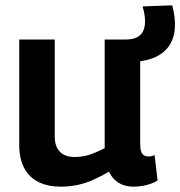

<svg xmlns="http://www.w3.org/2000/svg" viewBox="-20 -689 675 719"><path d="M207 10Q160 10 125 -7Q90 -24 71 -59Q52 -94 52 -147V-541H185V-178Q185 -140 204.5 -120.5Q224 -101 260 -101Q280 -101 298 -105Q316 -109 334 -116.5Q352 -124 372 -134V-541H505V-149Q505 -132 508.5 -122Q512 -112 519 -107.5Q526 -103 535 -103Q547 -103 559 -108L570 -13Q559 -6 545 -1Q531 4 514.5 7Q498 10 480 10Q447 10 424 -4.5Q401 -19 388 -46Q359 -29 330 -16Q301 -3 271 3.5Q241 10 207 10ZM443 -457V-541H452Q483 -541 501 -554.5Q519 -568 522.5 -596Q526 -624 514 -665L625 -669Q638 -620 634.5 -580.5Q631 -541 610.5 -513.5Q590 -486 553 -471.5Q516 -457 464 -457Z"/></svg>

Font: Georama ExtraCondensed Thin SemiBold
Style: Regular
Weight: 600
Version: Version 1.001